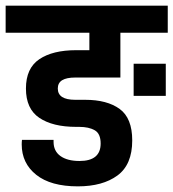

<svg xmlns="http://www.w3.org/2000/svg" viewBox="-30 -650 615 681"><path d="M565 -534H397V-375H237Q206 -375 190.5 -365.5Q175 -356 175 -336Q175 -296 237 -296H272Q350 -296 394.5 -263.5Q439 -231 439 -152Q439 -66 386.5 -27.5Q334 11 246 11Q150 11 98.5 -30Q47 -71 47 -138Q47 -147 48 -154H160V-147Q160 -114 184.5 -96.5Q209 -79 252 -79Q327 -79 327 -141Q327 -176 306 -188Q285 -200 251 -200H240Q157 -200 109.5 -232Q62 -264 62 -336Q62 -408 109.5 -440Q157 -472 240 -472H287V-534H-10V-630H565ZM444 -424H558V-310H444Z"/></svg>

Font: Pragati Narrow
Style: Bold
Weight: 700
Designer: Hector Gatti, Marcela Romero, Pablo Cosgaya and Nicolas Silva
Foundry: Omnibus-Type
Version: Version 1.010; ttfautohint (v1.3)